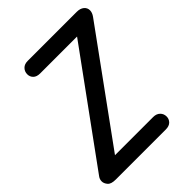

<svg xmlns="http://www.w3.org/2000/svg" viewBox="-286 -1079 1226 1226"><g transform="rotate(-45 327.0 -466.0)"><path d="M39 0.5Q-3 0.5 -18 -18Q-33 -36.5 -33 -54.5Q-33 -73.5 -22 -88.5L510 -820H177Q146 -820 130.2 -835.8Q114.5 -851.5 114.5 -874Q114.5 -899 131 -916Q147.5 -933 177 -933H619.5Q651 -933 669 -918Q687 -903 687 -880Q687 -870 683 -858.8Q679 -847.5 670 -835.5L145.5 -113H490.5Q519.5 -113 536.5 -96.2Q553.5 -79.5 553.5 -54.5Q553.5 -32 537.8 -15.8Q522 0.5 490.5 0.5Z"/></g></svg>

Font: Edu AU VIC WA NT Pre SemiBold
Style: Regular
Weight: 600
Designer: Tina and Corey Anderson, Eben Sorkin, Mirko Velimirovic
Foundry: Google for Education
Version: Version 1.001